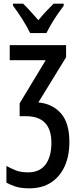

<svg xmlns="http://www.w3.org/2000/svg" viewBox="-20 -786 429 1046"><path d="M340 -540V-474L189 -228Q265 -221 311.5 -169Q358 -117 358 -12Q358 63 332.5 119.5Q307 176 258.5 208Q210 240 139 240Q92 240 62 229.5Q32 219 15 209V118Q36 130 64.5 141.5Q93 153 133 153Q196 153 228 110.5Q260 68 260 -8Q260 -153 121 -153H87V-223L229 -458H33V-540ZM144 -606Q129 -638 102.5 -680Q76 -722 51 -755V-766H106Q124 -749 145.5 -725Q167 -701 189 -676Q213 -705 230.5 -723.5Q248 -742 272 -766H327V-755Q312 -735 294 -709Q276 -683 260 -655.5Q244 -628 233 -606Z"/></svg>

Font: Noto Sans ExtraCondensed Medium
Style: Regular
Weight: 500
Width: 2
Designer: Monotype Design Team
Foundry: Monotype Imaging Inc.
Version: Version 2.013; ttfautohint (v1.8.4.7-5d5b)